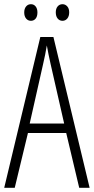

<svg xmlns="http://www.w3.org/2000/svg" viewBox="-20 -889 444 909"><path d="M355 0 293.5 -259.3H112.3L49.8 0H0L170.9 -713.9H232.9L404.3 0ZM283.7 -304.2 220.2 -583Q214.4 -608.9 210 -630.1Q205.6 -651.4 201.7 -673.8Q198.2 -651.4 193.8 -630.4Q189.5 -609.4 183.6 -583.5L120.6 -304.2ZM94.7 -830.1Q94.7 -847.7 103.5 -858.4Q112.3 -869.1 126.5 -869.1Q140.1 -869.1 148.7 -858.6Q157.2 -848.1 157.2 -830.1Q157.2 -811 148.7 -800.8Q140.1 -790.5 126.5 -790.5Q112.3 -790.5 103.5 -801.3Q94.7 -812 94.7 -830.1ZM244.1 -830.6Q244.1 -848.1 252.9 -858.6Q261.7 -869.1 275.9 -869.1Q289.1 -869.1 298.3 -858.9Q307.6 -848.6 307.6 -830.6Q307.6 -812 298.6 -801.3Q289.6 -790.5 275.9 -790.5Q261.7 -790.5 252.9 -801.3Q244.1 -812 244.1 -830.6Z"/></svg>

Font: Open Sans Condensed Light
Style: Regular
Weight: 300
Width: 3
Designer: Monotype Design Team
Foundry: Monotype Imaging Inc.
Version: Version 3.003; ttfautohint (v1.8.4)